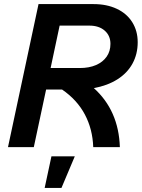

<svg xmlns="http://www.w3.org/2000/svg" viewBox="-20 -718 692 937"><path d="M168 -698H437Q501 -698 550 -675Q599 -652 625.5 -609.5Q652 -567 652 -512Q652 -454 626.5 -407.5Q601 -361 552.5 -330.5Q504 -300 438 -288Q559 -179 565 0H435Q432 -88 394 -159.5Q356 -231 283 -281H205L145 0H19ZM369 -386Q415 -386 448.5 -400.5Q482 -415 500.5 -441.5Q519 -468 519 -504Q519 -544 491 -568.5Q463 -593 416 -593H271L227 -386ZM231 45H345L280 199H198Z"/></svg>

Font: Azeret Mono Medium
Style: Italic
Weight: 500
Italic angle: -12°
Designer: Martin Vácha
Foundry: Displaay
Version: Version 1.000; Glyphs 3.0.3, build 3074